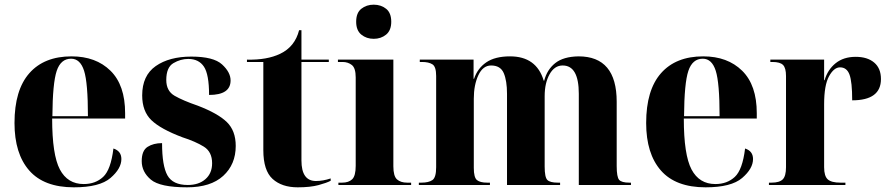

<svg xmlns="http://www.w3.org/2000/svg" viewBox="-20 -791 3802 821"><path d="M296 10Q406 10 452.5 -30Q499 -70 499 -111Q499 -145 465 -156Q454 -65 421 -34.5Q388 -4 338 -4Q269 -4 236 -66.5Q203 -129 203 -284H515V-307Q515 -427 452.5 -488.5Q390 -550 286 -550Q169 -550 105.5 -478Q42 -406 42 -265Q42 -134 105 -62Q168 10 296 10ZM204 -294Q205 -436 222.5 -488Q240 -540 284 -540Q323 -540 339.5 -488.5Q356 -437 356 -294Z M780 10Q881 10 934.5 -39Q988 -88 988 -167Q988 -232 950 -269Q912 -306 826 -339Q762 -361 726.5 -381.5Q691 -402 691 -449Q691 -503 721.5 -521Q752 -539 785 -539Q830 -539 852 -506Q874 -473 874 -385Q966 -385 966 -447Q966 -482 929.5 -515.5Q893 -549 798 -549Q704 -549 646 -508.5Q588 -468 588 -383Q588 -315 627.5 -277Q667 -239 760 -204Q816 -186 851.5 -164Q887 -142 887 -93Q887 -50 858.5 -25Q830 0 783 0Q719 0 696 -41Q673 -82 673 -179Q636 -179 611 -163Q586 -147 586 -102Q586 -56 625 -23Q664 10 780 10Z M1253 10Q1307 10 1342 0.5Q1377 -9 1394 -18V-28Q1361 -17 1331 -17Q1269 -17 1269 -105V-526H1386V-536H1269V-662H1259Q1241 -591 1178 -561Q1122 -534 1036 -536V-526H1106V-149Q1106 -62 1145.5 -26Q1185 10 1253 10Z M1578 -625Q1609 -625 1631 -643Q1653 -661 1653 -698Q1653 -736 1631 -753.5Q1609 -771 1578 -771Q1547 -771 1525 -753.5Q1503 -736 1503 -698Q1503 -661 1525 -643Q1547 -625 1578 -625ZM1427 0H1738V-10H1721Q1693 -10 1677.5 -24Q1662 -38 1662 -80V-536H1425V-526H1445Q1468 -526 1484.5 -513Q1501 -500 1501 -460V-82Q1501 -39 1486 -24.5Q1471 -10 1443 -10H1427Z M1771 0H2075V-10H2063Q2033 -10 2019.5 -21Q2006 -32 2006 -73V-369Q2006 -428 2025.5 -469.5Q2045 -511 2080 -511Q2120 -511 2134 -478.5Q2148 -446 2148 -390V0H2375V-10H2365Q2332 -10 2320.5 -21.5Q2309 -33 2309 -79V-380Q2309 -436 2330 -473.5Q2351 -511 2386 -511Q2455 -511 2455 -390V0H2678V-10H2671Q2638 -10 2627.5 -22Q2617 -34 2617 -81V-356Q2617 -550 2454 -550Q2389 -549 2354 -521Q2319 -493 2307 -446H2305Q2274 -550 2161 -550Q2097 -550 2059.5 -524.5Q2022 -499 2007 -454H2005V-536H1775V-526H1785Q1813 -526 1829 -516Q1845 -506 1845 -466V-76Q1845 -32 1829 -21Q1813 -10 1782 -10H1771Z M2997 10Q3107 10 3153.5 -30Q3200 -70 3200 -111Q3200 -145 3166 -156Q3155 -65 3122 -34.5Q3089 -4 3039 -4Q2970 -4 2937 -66.5Q2904 -129 2904 -284H3216V-307Q3216 -427 3153.5 -488.5Q3091 -550 2987 -550Q2870 -550 2806.5 -478Q2743 -406 2743 -265Q2743 -134 2806 -62Q2869 10 2997 10ZM2905 -294Q2906 -436 2923.5 -488Q2941 -540 2985 -540Q3024 -540 3040.5 -488.5Q3057 -437 3057 -294Z M3268 0H3595V-10H3574Q3535 -10 3519.5 -24Q3504 -38 3504 -76V-345Q3504 -427 3525 -465Q3546 -503 3572 -503Q3601 -503 3612.5 -472Q3624 -441 3624 -362Q3747 -362 3747 -453Q3747 -499 3718 -523.5Q3689 -548 3639 -548Q3587 -548 3553 -520.5Q3519 -493 3506 -448H3504V-536H3274V-526H3283Q3316 -526 3328.5 -513Q3341 -500 3341 -466V-76Q3341 -38 3327 -24Q3313 -10 3279 -10H3268Z"/></svg>

Font: Noto Serif Display SemiCondensed Extra
Style: Regular
Weight: 800
Width: 4
Designer: Monotype Design Team
Foundry: Monotype Imaging Inc.
Version: Version 1.900